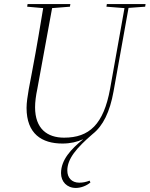

<svg xmlns="http://www.w3.org/2000/svg" viewBox="-20 -694 738 947"><path d="M354 233C378 233 406 223 426 206L422 197C404 204 388 207 371 207C334 207 312 183 312 147C312 89 358 35 437 -33C488 -73 522 -142 540 -243L614 -655L696 -661L698 -674H507L505 -661L594 -654L523 -256C491 -80 420 -15 296 -15C213 -15 153 -59 153 -165C153 -191 157 -222 164 -255L237 -654L325 -661L327 -674H116L114 -661L193 -654C177 -560 165 -481 137 -334L122 -255C116 -220 111 -188 111 -162C111 -34 186 14 288 14C327 14 361 6 389 -7V-6C331 41 281 94 281 160C281 202 310 233 354 233Z"/></svg>

Font: Source Serif 4 Display Light
Style: Italic
Weight: 300
Italic angle: -12°
Designer: Frank Grießhammer
Foundry: Adobe Systems Incorporated
Version: Version 4.004;hotconv 1.0.117;makeotfexe 2.5.65602